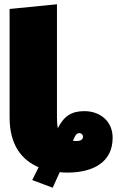

<svg xmlns="http://www.w3.org/2000/svg" viewBox="-20 -787 553 900"><path d="M376 -266C317 -266 281 -245 251 -186C248 -201 247 -218 247 -238V-767L25 -745V-236C25 -107 82 -37 161 -3L131 57L227 93L260 20C272 22 285 22 297 22C411 22 508 -23 508 -141C508 -221 447 -266 376 -266ZM342 -126C335 -126 328 -126 322 -127C333 -155 340 -163 352 -163C362 -163 369 -156 369 -146C369 -132 355 -126 342 -126Z"/></svg>

Font: Fira Sans Ultra
Style: Regular
Weight: 950
Designer: Carrois Corporate & Edenspiekermann AG
Foundry: Carrois Corporate GbR & Edenspiekermann AG
Version: Version 4.203;PS 004.203;hotconv 1.0.88;makeotf.lib2.5.64775